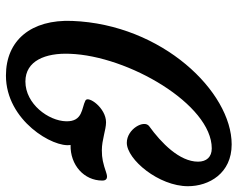

<svg xmlns="http://www.w3.org/2000/svg" viewBox="-97 -702 804 650"><g transform="rotate(90 305.0 -377.0)"><path d="M50.8 -219.2C45.4 -80.6 116.2 4.9 235.8 4.9C388.7 4.9 481.4 -156.7 470.7 -213.9C539.1 -212.4 591.3 -259.8 591.3 -321.3C591.3 -334 585 -341.3 565.9 -335C532.2 -323.7 516.1 -319.8 488.8 -319.8C453.1 -319.8 419.4 -334 394 -334C345.2 -334 302.7 -273.4 320.3 -264.2C345.7 -251 392.1 -255.9 390.6 -198.7C389.2 -139.2 332 -61 255.9 -61C185.5 -61 158.7 -129.4 162.1 -211.4C168.9 -408.7 333.5 -691.9 482.4 -691.9C511.7 -691.9 527.3 -673.8 527.3 -645.5C527.3 -582.5 463.4 -520.5 407.2 -480C384.3 -463.4 416.5 -404.3 463.4 -404.3C520 -404.3 610.4 -512.7 610.4 -611.3C610.4 -682.6 566.9 -759.3 468.8 -759.3C291 -759.3 62.5 -524.4 50.8 -219.2Z"/></g></svg>

Font: Courgette
Style: Regular
Weight: 400
Designer: Karolina Lach
Foundry: Karolina Lach
Version: Version 1.002